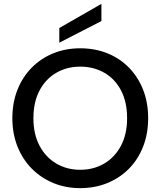

<svg xmlns="http://www.w3.org/2000/svg" viewBox="-20 -962 831 994"><path d="M395 12Q320 12 256 -14.5Q192 -41 144.5 -89Q97 -137 70.5 -203.5Q44 -270 44 -350Q44 -431 70.5 -497.5Q97 -564 144.5 -612Q192 -660 256 -686Q320 -712 395 -712Q471 -712 535 -686.5Q599 -661 646.5 -613Q694 -565 720.5 -498.5Q747 -432 747 -350Q747 -269 720.5 -202Q694 -135 646.5 -87.5Q599 -40 535 -14Q471 12 395 12ZM395 -83Q464 -83 519 -115Q574 -147 606 -207Q638 -267 638 -350Q638 -435 606 -495Q574 -555 519 -586Q464 -617 395 -617Q327 -617 272 -585.5Q217 -554 185 -494Q153 -434 153 -350Q153 -267 185 -207Q217 -147 272 -115Q327 -83 395 -83ZM287 -741V-817L505 -942V-853Z"/></svg>

Font: Rethink Sans Medium
Style: Regular
Weight: 500
Designer: The Rethink Sans project authors (Hans Thiessen). DM Sans designed by Colophon Foundry.
Foundry: Rethink Communications LLC
Version: Version 1.001